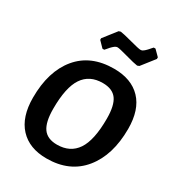

<svg xmlns="http://www.w3.org/2000/svg" viewBox="-207 -1004 1045 1139"><g transform="rotate(30 315.5 -434.0)"><path d="M521 -878 559 -840V-829L490 -741L477 -736Q454 -739 395 -755.5Q336 -772 323 -772Q318 -772 313 -770Q308 -768 304 -765Q300 -762 293.5 -756Q287 -750 283.5 -746Q280 -742 272.5 -733Q265 -724 261 -720H249L211 -759V-770L280 -858L293 -862Q316 -859 375 -843Q434 -827 447 -827Q451 -827 455 -828Q459 -829 464 -832.5Q469 -836 472 -838.5Q475 -841 481 -847Q487 -853 489.5 -856Q492 -859 499 -867Q506 -875 509 -878ZM369 -652Q488 -652 553.5 -583.5Q619 -515 619 -384Q619 -204 531.5 -97Q444 10 286 10Q168 10 102.5 -60.5Q37 -131 37 -263Q37 -443 123.5 -547.5Q210 -652 369 -652ZM353 -545Q263 -545 218.5 -478.5Q174 -412 174 -266Q174 -175 203.5 -133.5Q233 -92 299 -92Q389 -92 434 -159Q479 -226 479 -373Q479 -464 449.5 -504.5Q420 -545 353 -545Z"/></g></svg>

Font: Alegreya Sans SC
Style: Bold Italic
Weight: 700
Italic angle: -7°
Designer: Juan Pablo del Peral
Foundry: Huerta Tipografica
Version: Version 2.007